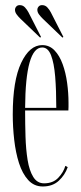

<svg xmlns="http://www.w3.org/2000/svg" viewBox="-20 -698 308 730"><path d="M142.5 11Q109.5 11 87.2 -13.5Q65 -38 52.2 -78Q39.5 -118 34 -166.5Q28.5 -215 28.5 -262.5Q28.5 -391.5 60.5 -459Q92.5 -526.5 140.5 -526.5Q168 -526.5 187.2 -506.5Q206.5 -486.5 218.2 -454Q230 -421.5 235.2 -383Q240.5 -344.5 240.5 -307Q240.5 -299.5 240.5 -292.2Q240.5 -285 240 -278H75.5V-275.5Q75.5 -227 77 -178.2Q78.5 -129.5 85 -89.5Q91.5 -49.5 106.5 -25.2Q121.5 -1 147.5 -1Q181.5 -1 201.5 -22Q221.5 -43 228.5 -67.5L237.5 -62.5Q227 -32.5 203.5 -10.8Q180 11 142.5 11ZM140.5 -517.5Q77 -517.5 75.5 -288H194Q194 -355 189.8 -406.8Q185.5 -458.5 174 -488Q162.5 -517.5 140.5 -517.5ZM217.5 -555 143.5 -626Q135.5 -633.5 128.8 -642.5Q122 -651.5 122 -660.5Q122 -667.5 126.8 -673Q131.5 -678.5 140 -678.5Q152 -678.5 160 -669.8Q168 -661 173 -651.5L221 -557.5ZM132.5 -555 58.5 -626Q50.5 -633.5 43.8 -642.5Q37 -651.5 37 -660.5Q37 -667.5 41.8 -673Q46.5 -678.5 55 -678.5Q67 -678.5 75 -669.8Q83 -661 88 -651.5L136 -557.5Z"/></svg>

Font: Imbue 100pt ExtraLight
Style: Regular
Weight: 200
Designer: Tyler Finck
Foundry: Etcetera Type Company
Version: Version 1.102; ttfautohint (v1.8.3)